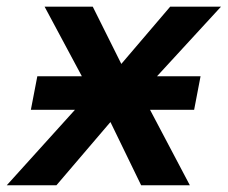

<svg xmlns="http://www.w3.org/2000/svg" viewBox="-64 -548 674 568"><path d="M262.7 -187 103 0H-43.9L157.7 -223.1H27.3L46.4 -322.3H178.2L67.9 -528.3H210.4L294.9 -358.9L439.5 -528.3H589.8L400.4 -322.3H529.3L510.3 -223.1H379.9L497.6 0H353.5Z"/></svg>

Font: Arimo
Style: Italic
Weight: 400
Italic angle: -12°
Designer: Steve Matteson
Foundry: Monotype Imaging Inc.
Version: Version 1.33